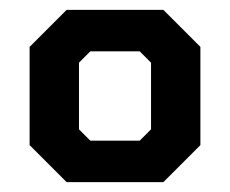

<svg xmlns="http://www.w3.org/2000/svg" viewBox="-20 -720 466 389"><path d="M40 -426V-625L115 -700H311L386 -625V-426L311 -351H115ZM263 -435 286 -458V-593L263 -616H163L140 -593V-458L163 -435Z"/></svg>

Font: Chakra Petch SemiBold
Style: Regular
Weight: 600
Designer: Katatrad Aksorn Co.,Ltd.
Foundry: Cadson Demak Co.,Ltd.
Version: Version 1.000; ttfautohint (v1.6)